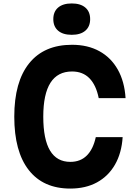

<svg xmlns="http://www.w3.org/2000/svg" viewBox="-20 -1080 790 1119"><path d="M389.8 19Q232.1 19 147.6 -88.9Q63.2 -196.7 63.2 -400Q63.2 -603.3 150 -711.1Q236.8 -819 399.8 -819Q491.5 -819 559.2 -781.7Q626.9 -744.5 666.4 -674.7Q705.8 -604.8 711.8 -508.1H555.3Q540.3 -583.7 501.5 -623.6Q462.7 -663.4 399.8 -663.4Q316.1 -663.4 274.1 -597.6Q232.2 -531.7 232.2 -400Q232.2 -268.3 271.6 -202.4Q311.1 -136.6 389.8 -136.6Q448.9 -136.6 486 -173.7Q523.1 -210.7 538.3 -280.9H694.8Q688.8 -187.7 650.1 -120.4Q611.4 -53.2 545.3 -17.1Q479.2 19 389.8 19ZM398.1 -877.1Q346.7 -877.1 318.7 -901.2Q290.7 -925.2 290.7 -968.5Q290.7 -1011.9 318.7 -1035.9Q346.7 -1059.9 398.1 -1059.9Q449.5 -1059.9 477.4 -1035.9Q505.4 -1011.9 505.4 -968.5Q505.4 -925.2 477.4 -901.2Q449.5 -877.1 398.1 -877.1Z"/></svg>

Font: Martian Mono SemiExpanded
Style: Regular
Weight: 400
Width: 6
Monospace: yes
Designer: Roman Shamin
Foundry: Evil Martians
Version: Version 1.000